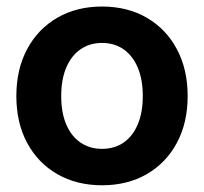

<svg xmlns="http://www.w3.org/2000/svg" viewBox="-20 -547 615 579"><path d="M287.6 11.7Q210.9 11.7 152.6 -22Q94.2 -55.7 61.8 -116.2Q29.3 -176.8 29.3 -257.3Q29.3 -337.9 61.8 -398.7Q94.2 -459.5 152.6 -493.4Q210.9 -527.3 287.6 -527.3Q364.7 -527.3 422.9 -493.4Q481 -459.5 513.4 -398.7Q545.9 -337.9 545.9 -257.3Q545.9 -176.8 513.4 -116.2Q481 -55.7 422.9 -22Q364.7 11.7 287.6 11.7ZM287.6 -98.1Q325.2 -98.1 352.8 -117.2Q380.4 -136.2 395.5 -172.1Q410.6 -208 410.6 -257.3Q410.6 -307.1 395.5 -343Q380.4 -378.9 352.8 -398.2Q325.2 -417.5 287.6 -417.5Q250.5 -417.5 222.7 -398.2Q194.8 -378.9 179.7 -343Q164.6 -307.1 164.6 -257.3Q164.6 -207.5 179.7 -171.9Q194.8 -136.2 222.7 -117.2Q250.5 -98.1 287.6 -98.1Z"/></svg>

Font: Inter Cardless Display
Style: Bold
Weight: 700
Designer: Rasmus Andersson
Foundry: rsms
Version: Version 4.001;git-9221beed3